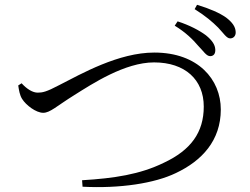

<svg xmlns="http://www.w3.org/2000/svg" viewBox="-20 -814 1040 800"><path d="M857 -580C871 -581 878 -591 877 -608C876 -627 865 -645 838 -667C811 -687 770 -709 720 -725L708 -707C754 -679 784 -649 806 -623C828 -601 840 -579 857 -580ZM939 -654C954 -654 963 -666 962 -681C961 -703 948 -721 922 -741C895 -760 854 -778 801 -794L791 -776C837 -747 865 -723 889 -699C912 -675 924 -654 939 -654ZM56 -458C59 -438 62 -418 72 -402C88 -376 130 -344 160 -344C189 -344 216 -372 290 -418C365 -465 500 -554 622 -554C751 -554 829 -482 829 -370C829 -263 776 -189 663 -136C563 -87 455 -71 322 -63L324 -36C480 -28 624 -50 713 -93C821 -144 900 -228 900 -358C900 -482 806 -595 623 -595C474 -595 320 -507 226 -459C173 -431 157 -428 137 -428C116 -428 92 -443 70 -467Z"/></svg>

Font: Source Han Serif
Style: Regular
Weight: 400
Designer: Ryoko NISHIZUKA 西塚涼子 (kana & ideographs); Frank Grießhammer (Latin, Greek & Cyrillic); Wenlong ZHANG 张文龙 (bopomofo); San
Foundry: Adobe Systems Incorporated
Version: Version 1.001;PS 1.001;hotconv 16.6.54;makeotf.lib2.5.65590